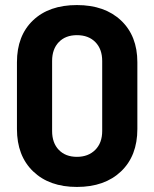

<svg xmlns="http://www.w3.org/2000/svg" viewBox="-20 -728 609 759"><path d="M47 -218V-482Q47 -587 110.5 -647.5Q174 -708 284 -708Q394 -708 458.5 -647Q523 -586 523 -482V-218Q523 -112 458.5 -50.5Q394 11 284 11Q175 11 111 -50.5Q47 -112 47 -218ZM284 -108Q329 -108 356.5 -135.5Q384 -163 384 -210V-487Q384 -534 357 -561.5Q330 -589 284 -589Q239 -589 212.5 -561.5Q186 -534 186 -487V-210Q186 -163 212.5 -135.5Q239 -108 284 -108Z"/></svg>

Font: Barlow GEO Bold
Style: Regular
Weight: 700
Designer: Jeremy Tribby
Foundry: Tribby Type
Version: Version 1.408